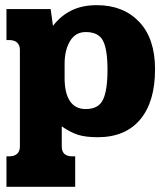

<svg xmlns="http://www.w3.org/2000/svg" viewBox="-20 -515 635 743"><path d="M5 90H15Q36 90 46.5 80Q57 70 57 52V-322Q57 -340 46.5 -350Q36 -360 15 -360H5V-480H176L185 -415Q215 -454 256.5 -474.5Q298 -495 355 -495Q457 -495 518.5 -430.5Q580 -366 580 -247Q580 -121 522.5 -52.5Q465 16 358 16Q311 16 281.5 6.5Q252 -3 219 -26V52Q219 90 260 90H271V208H5ZM396 -245Q396 -324 378.5 -357.5Q361 -391 312 -391Q272 -391 251 -356Q230 -321 230 -268V-213Q230 -155 250.5 -124Q271 -93 312 -93Q361 -93 378.5 -129Q396 -165 396 -245Z"/></svg>

Font: Pridi
Style: Bold
Weight: 700
Designer: Katatrad Team
Foundry: CadsonDemak
Version: Version 1.001